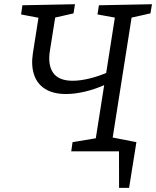

<svg xmlns="http://www.w3.org/2000/svg" viewBox="-20 -718 741 911"><path d="M485.5 -318.9Q434.6 -295.6 385.1 -283.8Q335.6 -271.9 293.6 -271.9Q232.9 -271.9 194.6 -295.8Q156.2 -319.6 141.6 -363.8Q126.9 -407.9 136.2 -466.6L164.5 -645.9L177.6 -630.8L80 -649.5L86.3 -693L335.8 -698L328.8 -654.5L227.8 -631.5L243.9 -647.6L216.9 -478Q205.9 -410.1 232.2 -372.5Q258.5 -334.8 325.1 -334.8Q359.7 -334.8 403.7 -345.3Q447.6 -355.8 494.2 -376.1L481.2 -355.1L527.2 -648.6L538.5 -632.1L442.6 -649.5L449.3 -693L701.1 -698L693.8 -654.5L592.5 -631.8L606.5 -647.9L511.6 -45.8L503.6 -63.9L598.2 -43.5L591.5 0H318L324.3 -43.5L447.9 -64.2L431.6 -43.2L475.5 -321.6ZM545 173.4 544.6 0H470L478.1 -72.6L627.2 -43.5L592.5 173.4Z"/></svg>

Font: Bitter Thin
Style: Italic
Weight: 100
Italic angle: -9°
Designer: Sol Matas, and Bitter project Authors
Foundry: Sol Matas
Version: Version 2.002